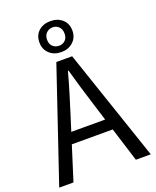

<svg xmlns="http://www.w3.org/2000/svg" viewBox="-175 -1083 959 1183"><g transform="rotate(-20 304.0 -491.5)"><path d="M3.6 0 251.7 -733.4H355.3L604 0H506.2L377.9 -410.4Q358 -472.5 340.1 -533.4Q322.3 -594.3 304.2 -658H300.2Q282.9 -593.9 264.6 -533.2Q246.2 -472.5 226.7 -410.4L97.1 0ZM133.1 -224.1V-297.4H471.2V-224.1ZM303 -780.1Q255.6 -780.1 225.2 -808.3Q194.8 -836.4 194.8 -881.7Q194.8 -928.6 225.2 -955.8Q255.6 -982.9 303 -982.9Q349.2 -982.9 380.1 -955.8Q411 -928.6 411 -881.7Q411 -836.4 380.1 -808.3Q349.2 -780.1 303 -780.1ZM303 -821.5Q326.3 -821.5 342.8 -837Q359.4 -852.4 359.4 -881.7Q359.4 -909.8 342.8 -926.1Q326.3 -942.3 303 -942.3Q279.1 -942.3 262 -926.1Q244.8 -909.8 244.8 -881.7Q244.8 -852.4 262 -837Q279.1 -821.5 303 -821.5Z"/></g></svg>

Font: Noto Sans SC Thin
Style: Regular
Weight: 100
Designer: Ryoko NISHIZUKA 西塚涼子 (kana, bopomofo & ideographs); Paul D. Hunt (Latin, Greek & Cyrillic); Sandoll Communications 산돌커뮤니
Foundry: Adobe
Version: Version 2.004-H2;hotconv 1.0.118;makeotfexe 2.5.65603